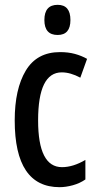

<svg xmlns="http://www.w3.org/2000/svg" viewBox="-20 -766 402 796"><path d="M227 10Q41 10 41 -267Q41 -397 87 -473.5Q133 -550 229 -550Q263 -550 290.5 -542.5Q318 -535 341 -522L313 -444Q272 -466 236 -466Q138 -466 138 -267Q138 -73 237 -73Q283 -73 334 -103V-22Q311 -6 282 2Q253 10 227 10ZM219 -746Q272 -746 272 -683Q272 -621 219 -621Q164 -621 164 -683Q164 -746 219 -746Z"/></svg>

Font: Noto Sans Thai ExtCond Med
Style: Regular
Weight: 500
Width: 2
Designer: Monotype Design Team
Foundry: Monotype Imaging Inc.
Version: Version 2.002; ttfautohint (v1.8.4.7-5d5b)